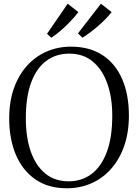

<svg xmlns="http://www.w3.org/2000/svg" viewBox="-20 -1002 743 1033"><path d="M344.5 11Q242 12 171.8 -36Q101.5 -84 65.5 -169Q29.5 -254 29.5 -364.5Q29.5 -456 55 -527.5Q80.5 -599 126 -649Q171.5 -699 231.8 -725Q292 -751 361.5 -751Q462.5 -751 532 -705.2Q601.5 -659.5 637.5 -576Q673.5 -492.5 673.5 -380Q673.5 -289 648.2 -217Q623 -145 578.2 -94.2Q533.5 -43.5 473.8 -16.8Q414 10 344.5 11ZM349.5 -26.5Q420 -26.5 472.5 -66Q525 -105.5 554.5 -184Q584 -262.5 584 -380Q584 -477 557.5 -552.2Q531 -627.5 479.5 -670.5Q428 -713.5 352.5 -713.5Q282.5 -713.5 230 -675.2Q177.5 -637 148.2 -559.5Q119 -482 119 -364.5Q119 -263 145.5 -187Q172 -111 223.2 -68.8Q274.5 -26.5 349.5 -26.5ZM423 -799.5 399.5 -822.5 523 -982 580.5 -937Q567.5 -919.5 548 -899.8Q528.5 -880 506.5 -861Q484.5 -842 463 -826Q441.5 -810 424 -799.5ZM256 -799.5 233 -820 344 -982 401.5 -937Q384 -913.5 358.5 -886.8Q333 -860 306.2 -837Q279.5 -814 257 -799.5Z"/></svg>

Font: Merriweather 72pt Light
Style: Regular
Weight: 300
Version: Version 2.100